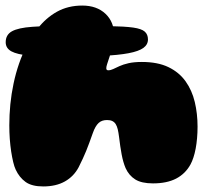

<svg xmlns="http://www.w3.org/2000/svg" viewBox="-22 -646 772 691"><path d="M197 -442Q127.5 -442 83.5 -446Q39.5 -450 19 -461.2Q-1.5 -472.5 -1.5 -494Q-1.5 -521 21.2 -533.5Q44 -546 93.8 -549.5Q143.5 -553 224.5 -553Q314.5 -553 370.8 -552Q427 -551 457.2 -546.8Q487.5 -542.5 499 -532.2Q510.5 -522 510.5 -504Q510.5 -485.5 494 -473.5Q477.5 -461.5 440.8 -454.5Q404 -447.5 344 -444.8Q284 -442 197 -442ZM133.5 25Q92.5 25 70 8.8Q47.5 -7.5 34.5 -35.5Q29.5 -46 25.5 -62.8Q21.5 -79.5 18.2 -100.8Q15 -122 13.2 -146Q11.5 -170 11.5 -195Q11.5 -232.5 15.2 -270.5Q19 -308.5 26.8 -345.2Q34.5 -382 46.5 -416.8Q58.5 -451.5 75 -483Q91.5 -514.5 112.5 -542Q143 -581.5 183 -603.8Q223 -626 274 -626Q326 -626 357.5 -596.5Q389 -567 389 -517.5Q389 -503.5 386 -489.2Q383 -475 378.8 -461.8Q374.5 -448.5 370.5 -436.5Q366.5 -424.5 363.5 -415.2Q360.5 -406 360.5 -400.5Q360.5 -393 367.5 -393Q376 -393 385.5 -397.5Q395 -402 408 -408Q421 -414 440.5 -418.5Q460 -423 488.5 -423Q545.5 -423 584 -404.5Q622.5 -386 645.8 -353.5Q669 -321 679 -279Q689 -237 689 -190Q689 -168.5 687.2 -148.5Q685.5 -128.5 682.2 -111.2Q679 -94 674.2 -79.5Q669.5 -65 663.5 -54Q645 -20.5 611.8 -3.2Q578.5 14 528.5 14Q487.5 14 464.8 -0.2Q442 -14.5 430 -41Q425.5 -51.5 422 -63.8Q418.5 -76 415.8 -90.2Q413 -104.5 410.8 -120.2Q408.5 -136 406.5 -153Q404.5 -169 401.8 -180.5Q399 -192 394.5 -199.2Q390 -206.5 382.5 -210.2Q375 -214 363.5 -214Q354 -214 346.5 -211.5Q339 -209 333 -203.5Q327 -198 321.8 -189Q316.5 -180 312 -167Q305 -147 299.2 -131.5Q293.5 -116 288 -102.5Q282.5 -89 276 -75Q269.5 -61 261 -44Q243.5 -11 211.5 7Q179.5 25 133.5 25Z"/></svg>

Font: Gluten Black
Style: Regular
Weight: 900
Designer: Tyler Finck
Foundry: Etcetera Type Company
Version: Version 1.300